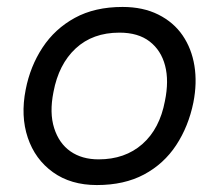

<svg xmlns="http://www.w3.org/2000/svg" viewBox="-20 -526 630 553"><path d="M259 7Q184 7 132.5 -30Q81 -67 60 -129.5Q39 -192 54 -268Q67 -335 102.5 -389Q138 -443 195.5 -474.5Q253 -506 333 -506Q392 -506 436 -484Q480 -462 506 -424Q532 -386 540 -336.5Q548 -287 537 -231Q523 -162 487.5 -108Q452 -54 395 -23.5Q338 7 259 7ZM264 -67Q340 -67 390 -111Q440 -155 455 -235Q467 -293 455.5 -337Q444 -381 411 -406.5Q378 -432 324 -432Q247 -432 198 -386.5Q149 -341 134 -261Q122 -201 136 -157Q150 -113 183 -90Q216 -67 264 -67Z"/></svg>

Font: REM Light
Style: Italic
Weight: 300
Italic angle: -11°
Designer: Octavio Pardo
Foundry: Ashler Design
Version: Version 1.005;gftools[0.9.28]